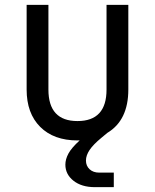

<svg xmlns="http://www.w3.org/2000/svg" viewBox="-20 -570 640 793"><path d="M372 203Q317 203 283.5 176.5Q250 150 250 110Q250 88 262.5 64.5Q275 41 309 10H300Q202 10 146 -46Q90 -102 90 -200V-550H180V-200Q180 -70 300 -70Q420 -70 420 -200V-550H510V-200Q510 -73 423 -21L399 -1Q365 27 350 49.5Q335 72 335 93Q335 115 350 129Q365 143 390 143H450V203Z"/></svg>

Font: NKDuy Mono
Style: Regular
Weight: 400
Monospace: yes
Designer: NKDuy
Foundry: NKDuy
Version: Version 2.251; ttfautohint (v1.8.4.7-5d5b)